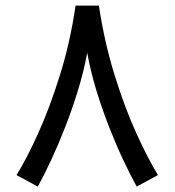

<svg xmlns="http://www.w3.org/2000/svg" viewBox="-20 -653 629 692"><path d="M252.4 -632.8Q232.9 -500 196 -382.1Q159.2 -264.2 117.2 -171.6Q75.2 -79.1 39.6 -22L116.2 19.5Q138.2 -20 163.8 -75Q189.5 -129.9 214.8 -194.6Q240.2 -259.3 261.2 -327.9Q282.2 -396.5 294.4 -462.9Q306.2 -396.5 327.1 -327.9Q348.1 -259.3 373.5 -194.6Q398.9 -129.9 424.8 -75Q450.7 -20 472.7 19.5L549.3 -22Q514.2 -79.1 471.9 -171.6Q429.7 -264.2 393.1 -382.1Q356.4 -500 336.4 -632.8Z"/></svg>

Font: Vazirmatn RD NL
Style: Regular
Weight: 400
Designer: Saber Rastikerdar
Foundry: Saber Rastikerdar
Version: Version 32.101